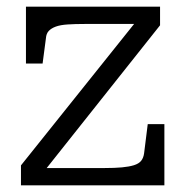

<svg xmlns="http://www.w3.org/2000/svg" viewBox="-20 -557 547 577"><path d="M110 -39 97 -52H294Q325 -52 346.5 -54Q368 -56 382.5 -60.5Q397 -65 404 -73.5Q411 -82 413 -96L424 -184H474V0H43V-60L391 -495L406 -485H236Q205 -485 183 -483.5Q161 -482 147.5 -477Q134 -472 126.5 -464Q119 -456 118 -442L108 -366H58V-537H461V-481Z"/></svg>

Font: Roboto Serif 20pt Light
Style: Regular
Weight: 300
Version: Version 1.008